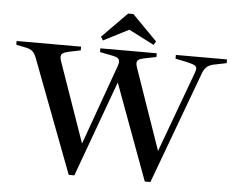

<svg xmlns="http://www.w3.org/2000/svg" viewBox="-58 -939 1252 1021"><g transform="rotate(5 568.0 -429.0)"><path d="M116 -592Q107 -616 94.5 -627Q82 -638 56 -643L7 -653V-673H351V-653L292 -641Q268 -636 257.5 -629Q247 -622 247 -609Q247 -598 253 -583L401 -160L553 -584Q559 -599 559 -610Q559 -623 550 -629.5Q541 -636 520 -640L454 -653V-673H755V-653L690 -640Q670 -636 661 -629.5Q652 -623 652 -611Q652 -602 658 -585L807 -156L967 -590Q971 -601 971 -610Q971 -621 960.5 -627Q950 -633 920 -640L857 -653V-673H1130V-653L1071 -641Q1044 -637 1028 -624.5Q1012 -612 1003 -587L781 12H751L562 -500L375 12H345ZM613 -870 746 -735 734 -716 599 -785 464 -716 452 -735 585 -870Z"/></g></svg>

Font: Ibarra Real Nova SemiBold
Style: Regular
Weight: 600
Designer: Jose Maria Ribagorda & Octavio Pardo
Foundry: Jose Maria Ribagorda
Version: Version 1.014